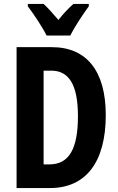

<svg xmlns="http://www.w3.org/2000/svg" viewBox="-20 -953 599 973"><path d="M216 -773H336C357 -815 401 -882 430 -921V-933H352C326 -910 305 -888 276 -852C248 -885 222 -914 201 -933H121V-921C151 -882 197 -812 216 -773ZM516 -370C516 -593 419 -714 243 -714H64V0H233C415 0 516 -131 516 -370ZM375 -364C375 -199 330 -120 231 -120H201V-595H240C329 -595 375 -524 375 -364Z"/></svg>

Font: Noto Sans Georgian ExtraCondensed Bold
Style: Regular
Weight: 700
Width: 2
Designer: Monotype Design Team, Akaki Razmadze
Foundry: Google LLC
Version: Version 2.005